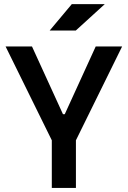

<svg xmlns="http://www.w3.org/2000/svg" viewBox="-20 -921 626 941"><path d="M233.9 0V-233.4L7.3 -693.4H136.7L288.6 -361.3H297.4L449.2 -693.4H578.6L352.1 -233.4V0ZM223.6 -771.5 332 -900.9H493.7L351.6 -771.5Z"/></svg>

Font: CaskaydiaCove NF SemiBold
Style: Regular
Weight: 600
Designer: Aaron Bell
Foundry: Saja Typeworks
Version: Version 2111.001; VTT 6.35;Nerd Fonts 3.2.1